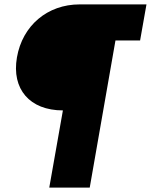

<svg xmlns="http://www.w3.org/2000/svg" viewBox="-20 -720 686 873"><path d="M266 -218 204 133H388L505 -536H617L646 -700H342C196 -700 82 -604 57 -459C32 -315 115 -218 266 -218Z"/></svg>

Font: Fixel Display 20240404 Black
Style: Italic
Weight: 900
Italic angle: -10°
Designer: AlfaBravo + MacPaw
Foundry: Kyrylo Tkachov, Marchela Mozhyna, Serhii Makarenko, Maria Weinstein, Zakhar Kryvoshyya
Version: Version 1.211;Glyphs 3.2 (3225)